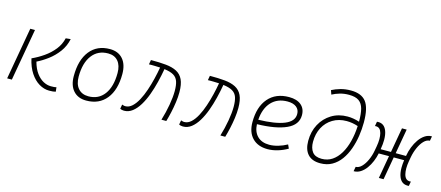

<svg xmlns="http://www.w3.org/2000/svg" viewBox="-51 -1288 4232 1844"><g transform="rotate(15 2064.5 -366.0)"><path d="M462.9 9.8Q411.1 9.8 362.3 -19.3Q313.5 -48.3 275.6 -105.2Q237.8 -162.1 219.2 -246.1Q279.8 -273.4 335.7 -312.5Q391.6 -351.6 432.4 -402.8Q473.1 -454.1 487.3 -517.1L535.6 -522Q520.5 -449.2 478.3 -392.3Q436 -335.4 381.1 -294.4Q326.2 -253.4 273.4 -228Q291.5 -160.6 323 -118.2Q354.5 -75.7 392.3 -55.4Q430.2 -35.2 466.8 -35.2Q484.4 -35.2 498.3 -36.1Q512.2 -37.1 522.9 -40.5L527.8 2.4Q514.6 6.8 498 8.3Q481.4 9.8 462.9 9.8ZM43.5 0 134.8 -517.6H181.6L90.3 0Z M831.1 9.8Q748.5 9.8 702.1 -42.5Q655.8 -94.7 655.8 -187.5Q655.8 -347.7 727.3 -437.5Q798.8 -527.3 925.8 -527.3Q1008.8 -527.3 1055.2 -474.1Q1101.6 -420.9 1101.6 -325.2Q1101.6 -167.5 1030 -78.9Q958.5 9.8 831.1 9.8ZM840.8 -35.2Q941.4 -35.2 998 -111.3Q1054.7 -187.5 1054.7 -323.7Q1054.7 -398.4 1019.3 -440.4Q983.9 -482.4 919.9 -482.4Q817.9 -482.4 760.3 -406Q702.6 -329.6 702.6 -193.8Q702.6 -119.1 739.3 -77.1Q775.9 -35.2 840.8 -35.2Z M1577.6 0Q1602.1 -80.1 1616 -159.7Q1629.9 -239.3 1629.9 -298.8Q1629.9 -357.4 1617.4 -393.8Q1605 -430.2 1572.5 -449.5Q1540 -468.8 1480 -476.6Q1468.8 -411.1 1451.9 -342.8Q1435.1 -274.4 1411.9 -211.4Q1388.7 -148.4 1358.4 -98.6Q1328.1 -48.8 1290.5 -19.5Q1252.9 9.8 1207 9.8Q1199.2 9.8 1187.7 7.6Q1176.3 5.4 1168 0.5L1175.8 -42.5Q1188.5 -37.6 1195.8 -36.4Q1203.1 -35.2 1208 -35.2Q1244.6 -35.2 1275.6 -63.7Q1306.6 -92.3 1332 -139.9Q1357.4 -187.5 1377.2 -246.1Q1397 -304.7 1411.6 -365.5Q1426.3 -426.3 1435.5 -480.5Q1411.6 -481.9 1383.8 -482.4Q1370.1 -482.9 1355 -482.9Q1340.3 -482.9 1324.2 -482.4L1332 -527.3Q1417 -527.8 1481.2 -521.5Q1545.4 -515.1 1588.9 -492.7Q1632.3 -470.2 1654.3 -424.1Q1676.3 -377.9 1676.3 -298.8Q1676.3 -251.5 1668.9 -198.5Q1661.6 -145.5 1650.1 -94.2Q1638.7 -43 1626 0Z M2163.6 0Q2188 -80.1 2201.9 -159.7Q2215.8 -239.3 2215.8 -298.8Q2215.8 -357.4 2203.4 -393.8Q2190.9 -430.2 2158.4 -449.5Q2126 -468.8 2065.9 -476.6Q2054.7 -411.1 2037.8 -342.8Q2021 -274.4 1997.8 -211.4Q1974.6 -148.4 1944.3 -98.6Q1914.1 -48.8 1876.5 -19.5Q1838.9 9.8 1793 9.8Q1785.2 9.8 1773.7 7.6Q1762.2 5.4 1753.9 0.5L1761.7 -42.5Q1774.4 -37.6 1781.7 -36.4Q1789.1 -35.2 1793.9 -35.2Q1830.6 -35.2 1861.6 -63.7Q1892.6 -92.3 1918 -139.9Q1943.4 -187.5 1963.1 -246.1Q1982.9 -304.7 1997.6 -365.5Q2012.2 -426.3 2021.5 -480.5Q1997.6 -481.9 1969.7 -482.4Q1956.1 -482.9 1940.9 -482.9Q1926.3 -482.9 1910.2 -482.4L1918 -527.3Q2002.9 -527.8 2067.1 -521.5Q2131.3 -515.1 2174.8 -492.7Q2218.3 -470.2 2240.2 -424.1Q2262.2 -377.9 2262.2 -298.8Q2262.2 -251.5 2254.9 -198.5Q2247.6 -145.5 2236.1 -94.2Q2224.6 -43 2211.9 0Z M2638.7 -35.2Q2679.2 -35.2 2725.3 -48.3Q2771.5 -61.5 2814.5 -85.4L2831.5 -47.9Q2785.6 -21 2733.9 -5.6Q2682.1 9.8 2634.3 9.8Q2537.1 9.8 2482.4 -46.9Q2427.7 -103.5 2427.7 -204.6Q2427.7 -356.4 2501.7 -441.9Q2575.7 -527.3 2707.5 -527.3Q2784.2 -527.3 2827.1 -491.2Q2870.1 -455.1 2870.1 -390.6Q2870.1 -294.9 2765.9 -247.3Q2661.6 -199.7 2474.6 -195.8Q2478 -120.1 2521 -77.6Q2564 -35.2 2638.7 -35.2ZM2476.1 -240.2Q2644 -244.1 2733.6 -280.5Q2823.2 -316.9 2823.2 -389.2Q2823.2 -432.6 2792 -457.5Q2760.7 -482.4 2703.6 -482.4Q2603.5 -482.4 2543.9 -418.5Q2484.4 -354.5 2476.1 -240.2Z M3157.2 9.8Q3075.2 9.8 3033.4 -36.6Q2991.7 -83 2991.7 -168.9Q2991.7 -261.7 3031 -334.7Q3070.3 -407.7 3139.4 -450Q3208.5 -492.2 3297.9 -492.2Q3356 -492.2 3415.5 -472.2Q3415.5 -475.1 3415.5 -478Q3415.5 -550.8 3402.8 -599.6Q3390.1 -648.4 3356 -672.9Q3321.8 -697.3 3256.8 -697.3Q3208.5 -697.3 3167 -685.3Q3125.5 -673.3 3091.3 -654.8L3076.7 -695.8Q3114.3 -715.3 3161.4 -728.8Q3208.5 -742.2 3264.2 -742.2Q3368.7 -742.2 3415.5 -681.9Q3462.4 -621.6 3462.4 -478.5Q3462.4 -410.6 3451.9 -341.6Q3441.4 -272.5 3418.9 -209.5Q3396.5 -146.5 3360.6 -96.9Q3324.7 -47.4 3274.4 -18.8Q3224.1 9.8 3157.2 9.8ZM3414.1 -428.7Q3357.4 -447.8 3301.3 -447.8Q3222.7 -447.8 3163.3 -412.1Q3104 -376.5 3071.3 -314.2Q3038.6 -252 3038.6 -171.9Q3038.6 -109.4 3066.9 -72.3Q3095.2 -35.2 3159.7 -35.2Q3218.3 -35.2 3263.7 -65.4Q3309.1 -95.7 3341.3 -149.7Q3373.5 -203.6 3391.8 -275.1Q3410.2 -346.7 3414.1 -428.7Z M3489.7 0H3488.3L3496.6 -45.4Q3528.3 -45.9 3555.9 -74.5Q3583.5 -103 3603.8 -148.2Q3624 -193.4 3632.8 -243.2L3640.6 -286.6Q3647.9 -327.1 3647.9 -361.3Q3647.9 -393.6 3641.1 -419.9Q3627 -472.7 3585 -472.7Q3581.1 -472.7 3574.2 -471.7L3582 -516.6Q3585.9 -517.1 3589.1 -517.3Q3592.3 -517.6 3595.7 -517.6Q3655.8 -517.6 3680.2 -453.6Q3693.8 -417.5 3693.8 -365.7Q3693.8 -325.7 3685.5 -276.4L3684.6 -271L3787.1 -271.5L3830.6 -517.6H3877.4L3834 -271.5H3937L3937.5 -275.9Q3944.8 -319.3 3961.4 -362.1Q3978 -404.8 4002.4 -439.9Q4026.9 -475.1 4058.3 -496.3Q4089.8 -517.6 4126.5 -517.6H4128.9L4120.6 -472.2Q4088.9 -471.7 4061.3 -442.9Q4033.7 -414.1 4013.7 -368.9Q3993.7 -323.7 3984.4 -273.9L3976.6 -230.5Q3969.7 -190.4 3969.7 -157.2Q3969.7 -124 3976.6 -97.7Q3990.7 -44.9 4034.7 -44.9Q4038.6 -44.9 4045.4 -45.9L4037.6 -1Q4034.2 -0.5 4030.8 -0.2Q4027.3 0 4023.9 0Q3963.9 0 3939 -60.5Q3923.8 -97.7 3923.8 -151.9Q3923.8 -186.5 3929.7 -227.5H3826.2L3786.1 0H3739.3L3779.3 -227.5L3677.2 -227.1Q3668.9 -186.5 3652.3 -146.2Q3635.7 -106 3611.6 -72.8Q3587.4 -39.6 3556.6 -19.8Q3525.9 0 3489.7 0Z"/></g></svg>

Font: CaskaydiaCove NFP ExtraLight
Style: Italic
Weight: 200
Italic angle: -10°
Designer: Aaron Bell
Foundry: Saja Typeworks
Version: Version 2111.001; VTT 6.35;Nerd Fonts 3.1.1